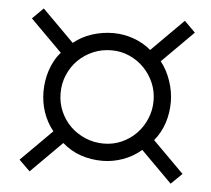

<svg xmlns="http://www.w3.org/2000/svg" viewBox="-44 -747 698 634"><g transform="rotate(5 305.0 -430.0)"><path d="M463.9 -428.2Q463.9 -459.5 451.9 -487.3Q439.9 -515.1 419.4 -536.1Q398.9 -557.1 371.1 -569.6Q343.3 -582 312 -582Q279.3 -582 251 -570.1Q222.7 -558.1 201.4 -537.1Q180.2 -516.1 168 -487.8Q155.8 -459.5 155.8 -426.8Q155.8 -394.5 168 -366.5Q180.2 -338.4 201.4 -317.6Q222.7 -296.9 251.2 -284.9Q279.8 -272.9 312 -272.9Q343.8 -272.9 371.6 -285.4Q399.4 -297.9 419.9 -319.1Q440.4 -340.3 452.1 -368.4Q463.9 -396.5 463.9 -428.2ZM543.9 -160.2 440.9 -263.2Q413.6 -239.7 380.1 -227.8Q346.7 -215.8 312 -215.8Q274.4 -215.8 240.7 -227.3Q207 -238.8 179.2 -263.2L76.2 -160.2L40 -195.8L143.1 -298.8Q121.1 -326.2 110.1 -358.9Q99.1 -391.6 99.1 -426.8Q99.1 -444.3 101.8 -462.2Q104.5 -480 110.1 -497.1Q115.7 -514.2 124.3 -530Q132.8 -545.9 145 -559.1L40 -664.1L76.2 -700.2L181.2 -595.2Q208 -617.2 242.4 -628.2Q276.9 -639.2 312 -639.2Q346.7 -639.2 379.4 -627.7Q412.1 -616.2 438 -594.2L543.9 -700.2L580.1 -664.1L476.1 -560.1Q497.1 -533.7 509 -498.5Q521 -463.4 521 -428.2Q521 -392.6 510.3 -359.4Q499.5 -326.2 477.1 -298.8L580.1 -195.8Z"/></g></svg>

Font: BabelStone Ogham Pictish
Style: Bold
Weight: 700
Designer: Andrew West
Foundry: BabelStone
Version: Version 1.02 March 14, 2022